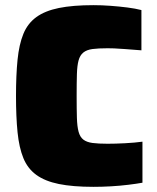

<svg xmlns="http://www.w3.org/2000/svg" viewBox="-20 -716 607 744"><path d="M342 8Q262 8 208 -3Q154 -14 120.5 -38.5Q87 -63 70.5 -103.5Q54 -144 48 -203.5Q42 -263 42 -344Q42 -425 48 -484.5Q54 -544 70.5 -584.5Q87 -625 120.5 -649.5Q154 -674 208 -685Q262 -696 342 -696Q374 -696 408 -693.5Q442 -691 473.5 -687Q505 -683 528 -677V-521Q488 -524 462.5 -526Q437 -528 422 -528.5Q407 -529 397 -529Q361 -529 338.5 -526Q316 -523 303 -512.5Q290 -502 284.5 -482Q279 -462 278 -428.5Q277 -395 277 -344Q277 -293 278 -259.5Q279 -226 284.5 -205.5Q290 -185 303 -175Q316 -165 338.5 -162Q361 -159 397 -159Q427 -159 465 -161Q503 -163 532 -167V-8Q510 -4 477.5 0Q445 4 410 6Q375 8 342 8Z"/></svg>

Font: Saira Thin Black
Style: Regular
Weight: 900
Version: Version 1.101